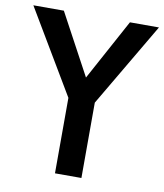

<svg xmlns="http://www.w3.org/2000/svg" viewBox="-100 -771 716 837"><g transform="rotate(10 258.0 -352.5)"><path d="M200 0 200.5 -363.5 225.5 -292 -20 -705H115L272.5 -412.5H248.5L407.5 -705H536L293 -292L317.5 -363.5L317 0Z"/></g></svg>

Font: Nunito Sans 12pt ExtraLight Condensed
Style: Regular
Weight: 200
Width: 3
Version: Version 3.101;gftools[0.9.27]